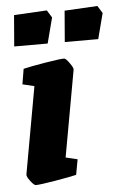

<svg xmlns="http://www.w3.org/2000/svg" viewBox="-50 -703 479 749"><g transform="rotate(-5 189.0 -328.5)"><path d="M27 -36 88 -376 42 -387 52 -447Q81 -454 138.5 -463.5Q196 -473 213 -473Q219 -473 233 -453.5Q247 -434 246 -427L185 -88L231 -77L220 -17Q195 -11 136 -1Q77 9 60 9Q53 9 39 -9.5Q25 -28 27 -36ZM33 -659 162 -666 180 -637 154 -537H23ZM231 -659 360 -666 378 -637 352 -537H221Z"/></g></svg>

Font: Grenze ExtraBold
Style: Italic
Weight: 800
Italic angle: -10°
Designer: Renata Polastri
Foundry: Omnibus-Type
Version: Version 1.002; ttfautohint (v1.8)